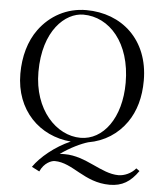

<svg xmlns="http://www.w3.org/2000/svg" viewBox="-58 -708 811 968"><g transform="rotate(5 347.5 -224.5)"><path d="M659 -329C659 -536 519 -658 340 -658C241 -658 157 -611 102 -536C58 -476 36 -397 36 -310C36 -124 161 -4 319 9C241 43 170 102 135 153L174 173C194 127 232 114 247 114C340 114 403 209 533 209C596 209 638 183 677 127L660 115C638 142 602 157 573 157C485 157 404 75 294 75C288 75 276 75 269 76C319 40 373 15 407 5C489 -9 555 -53 599 -116C639 -173 659 -245 659 -329ZM327 -634C459 -634 569 -512 569 -310C569 -131 480 -14 366 -14C244 -14 126 -135 126 -327C126 -537 236 -634 327 -634Z"/></g></svg>

Font: Libertinus Serif Display
Style: Regular
Weight: 400
Designer: Philipp H. Poll, Khaled Hosny
Foundry: Caleb Maclennan
Version: Version 7.050;RELEASE